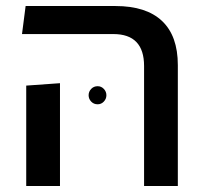

<svg xmlns="http://www.w3.org/2000/svg" viewBox="-20 -617 678 637"><path d="M458 0V-398Q458 -451 432.5 -477.5Q407 -504 356 -504H53L65 -597H363Q465 -597 517.5 -547.5Q570 -498 570 -401V0ZM67 0V-333L179 -341V0ZM304 -271Q291 -271 282.5 -280Q274 -289 274 -301Q274 -313 282.5 -322Q291 -331 304 -331Q316 -331 324.5 -322Q333 -313 333 -301Q333 -289 324.5 -280Q316 -271 304 -271Z"/></svg>

Font: Noto Sans Hebrew Thin Medium
Style: Regular
Weight: 500
Version: Version 3.001